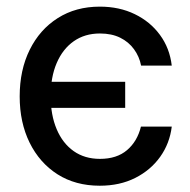

<svg xmlns="http://www.w3.org/2000/svg" viewBox="-20 -559 585 590"><path d="M286.6 11.7Q211.9 11.7 156.7 -23.4Q101.6 -58.6 71 -120.6Q40.5 -182.6 40.5 -262.7Q40.5 -343.8 71.3 -406Q102.1 -468.3 157.5 -503.4Q212.9 -538.6 286.6 -538.6Q346.7 -538.6 394 -515.6Q441.4 -492.7 471.4 -451.9Q501.5 -411.1 507.8 -357.4H413.6Q408.2 -385.3 391.8 -407.7Q375.5 -430.2 349.4 -443.1Q323.2 -456.1 287.1 -456.1Q240.7 -456.1 206.8 -432.4Q172.9 -408.7 154.3 -365.5Q135.7 -322.3 135.7 -263.7Q135.7 -205.6 154.1 -162.1Q172.4 -118.7 206.3 -94.7Q240.2 -70.8 287.1 -70.8Q338.9 -70.8 370.4 -97.7Q401.9 -124.5 413.1 -169.9H507.8Q501.5 -118.2 472.2 -77.1Q442.9 -36.1 395.5 -12.2Q348.1 11.7 286.6 11.7ZM119.1 -227.5V-307.6H364.7V-227.5Z"/></svg>

Font: Inter Cardless Tabular
Style: Regular
Weight: 400
Designer: Rasmus Andersson
Foundry: rsms
Version: Version 4.000;git-4fc901f